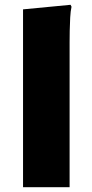

<svg xmlns="http://www.w3.org/2000/svg" viewBox="-20 -780 385 800"><path d="M76 -741 274 -760 278 -752Q274 -734 272.5 -707Q271 -680 270.5 -652Q270 -624 270 -604V0H76Z"/></svg>

Font: Kufam ExtraBold
Style: Italic
Weight: 800
Italic angle: -11°
Designer: Artur Schmal
Foundry: Original Type
Version: Version 1.301; ttfautohint (v1.8.3)